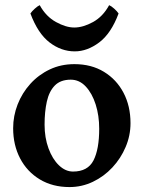

<svg xmlns="http://www.w3.org/2000/svg" viewBox="-20 -721 565 755"><path d="M253.4 14.6Q186.5 14.6 136.5 -15.6Q86.4 -45.9 59.1 -98.1Q31.7 -150.4 31.7 -216.8Q31.7 -265.1 49.3 -310.3Q66.9 -355.5 99.4 -391.4Q131.8 -427.2 175.8 -448Q219.7 -468.8 272.5 -468.8Q339.4 -468.8 388.9 -438.5Q438.5 -408.2 465.8 -356Q493.2 -303.7 493.2 -236.8Q493.2 -188 474.1 -143.1Q455.1 -98.1 421.9 -62.5Q388.7 -26.9 345.2 -6.1Q301.8 14.6 253.4 14.6ZM267.1 -46.4Q325.2 -46.4 347.7 -90.3Q370.1 -134.3 370.1 -214.8Q370.1 -266.6 356.2 -310.3Q342.3 -354 317.1 -380.9Q292 -407.7 258.3 -407.7Q217.8 -407.7 195.3 -384.5Q172.9 -361.3 164.1 -321.3Q155.3 -281.2 155.3 -231Q155.3 -179.7 170.7 -137.7Q186 -95.7 211.7 -71Q237.3 -46.4 267.1 -46.4ZM273.9 -519Q220.7 -519 174.8 -554.2Q128.9 -589.4 99.6 -668Q105.5 -676.8 116.9 -687Q128.4 -697.3 136.2 -700.7Q160.6 -656.2 200 -634.5Q239.3 -612.8 272 -612.8Q306.6 -612.8 345.7 -634.3Q384.8 -655.8 409.2 -700.7Q417.5 -697.3 429 -687Q440.4 -676.8 446.3 -668Q417 -589.4 370.1 -554.2Q323.2 -519 273.9 -519Z"/></svg>

Font: David Libre
Style: Bold
Weight: 700
Designer: Ismar David, J. Victor Gaultney, Annie Olsen and Meir Sadan
Foundry: Monotype Imaging Inc. & SIL International
Version: Version 1.100; ttfautohint (v1.8.4.7-5d5b)